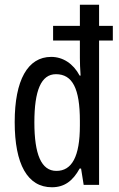

<svg xmlns="http://www.w3.org/2000/svg" viewBox="-20 -780 502 810"><path d="M199 10C251 10 287 -16 316 -69H322L333 0H398V-609H456V-671H398V-760H317V-671H204V-609H317V-535C317 -515 318 -490 320 -461H316C289 -512 245 -540 196 -540C97 -540 42 -442 42 -265C42 -87 96 10 199 10ZM218 -59C154 -59 125 -129 125 -264C125 -397 153 -467 216 -467C286 -467 317 -406 317 -270V-250C317 -119 283 -59 218 -59Z"/></svg>

Font: Noto Sans Sinhala ExtraCondensed
Style: Regular
Weight: 400
Width: 2
Designer: Jelle Bosma - Monotype Design Team
Foundry: Monotype Imaging Inc.
Version: Version 2.006